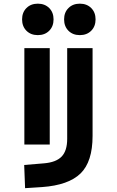

<svg xmlns="http://www.w3.org/2000/svg" viewBox="-20 -776 626 1031"><path d="M114.7 234.4 109.9 109.9 215.8 101.1Q281.2 95.7 311 64.7Q340.8 33.7 340.8 -30.3V-187.5H477.1V-45.9Q477.1 92.3 412.6 155.3Q348.1 218.3 206.1 228.5ZM110.8 0V-517.6H247.1V0ZM340.8 -170.9V-517.6H477.1V-170.9ZM183.1 -587.4Q145.5 -587.4 122.1 -610.8Q98.6 -634.3 98.6 -671.9Q98.6 -709.5 122.1 -732.9Q145.5 -756.3 183.1 -756.3Q220.7 -756.3 244.1 -732.9Q267.6 -709.5 267.6 -671.9Q267.6 -634.3 244.1 -610.8Q220.7 -587.4 183.1 -587.4ZM408.7 -587.4Q371.1 -587.4 347.7 -610.8Q324.2 -634.3 324.2 -671.9Q324.2 -709.5 347.7 -732.9Q371.1 -756.3 408.7 -756.3Q446.3 -756.3 469.7 -732.9Q493.2 -709.5 493.2 -671.9Q493.2 -634.3 469.7 -610.8Q446.3 -587.4 408.7 -587.4Z"/></svg>

Font: Cascadia Code
Style: Regular
Weight: 400
Monospace: yes
Designer: Aaron Bell
Foundry: Saja Typeworks
Version: Version 2106.017